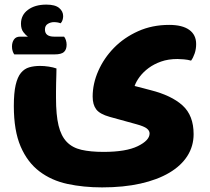

<svg xmlns="http://www.w3.org/2000/svg" viewBox="-20 -560 911 833"><path d="M223 -135Q223 -61 234 -15.5Q245 30 269.5 55.5Q294 81 333.5 90Q373 99 429 99Q527 99 578 74Q629 49 629 19Q629 7 617 -2.5Q605 -12 572 -21L456 -53Q413 -65 397.5 -85.5Q382 -106 382 -141Q382 -197 406.5 -252.5Q431 -308 474.5 -352.5Q518 -397 579 -424.5Q640 -452 714 -452Q771 -452 801 -430.5Q831 -409 831 -369Q831 -347 824.5 -328Q818 -309 809 -297Q795 -301 778 -302.5Q761 -304 750 -304Q710 -304 679 -293Q648 -282 625 -265Q602 -248 586.5 -227.5Q571 -207 564 -187L633 -169Q724 -146 772 -102.5Q820 -59 820 22Q820 74 793 116.5Q766 159 714.5 189.5Q663 220 589.5 236.5Q516 253 423 253Q342 253 272.5 238Q203 223 151 183.5Q99 144 69.5 75.5Q40 7 40 -100Q40 -157 48 -191.5Q56 -226 71 -244Q86 -262 107 -268Q128 -274 154 -274Q172 -274 191.5 -271Q211 -268 225 -263Q225 -253 224.5 -236Q224 -219 223.5 -200Q223 -181 223 -163.5Q223 -146 223 -135ZM258 -401Q263 -395 266 -385.5Q269 -376 269 -366Q269 -345 257.5 -334.5Q246 -324 217 -324H42Q38 -329 35 -338Q32 -347 32 -358Q32 -376 40.5 -388.5Q49 -401 67 -401H101Q92 -407 81.5 -420.5Q71 -434 71 -457Q71 -495 101.5 -517.5Q132 -540 181 -540Q219 -540 236.5 -525.5Q254 -511 254 -490Q254 -482 251.5 -473.5Q249 -465 243 -459Q230 -464 214 -464Q200 -464 187.5 -456.5Q175 -449 175 -432Q175 -401 215 -401Z"/></svg>

Font: Baloo Bhaijaan
Style: Regular
Weight: 400
Designer: Devika Bhansali and Ek Type
Foundry: Ek Type
Version: Version 1.443;PS 1.000;hotconv 16.6.51;makeotf.lib2.5.65220;